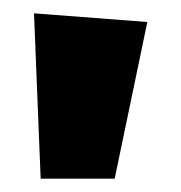

<svg xmlns="http://www.w3.org/2000/svg" viewBox="-20 -864 271 288"><path d="M31 -844 41 -596H152L201 -831Z"/></svg>

Font: Fira Sans ExtraBold
Style: Regular
Weight: 800
Designer: bBox Type GmbH & Carrois Corporate GbR & Edenspiekermann AG
Foundry: bBox Type GmbH & Carrois Corporate GbR & Edenspiekermann AG
Version: Version 4.300;PS 004.300;hotconv 1.0.88;makeotf.lib2.5.64775